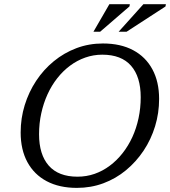

<svg xmlns="http://www.w3.org/2000/svg" viewBox="-20 -904 827 934"><path d="M170 -251Q170 -152 217.2 -98.2Q264.5 -44.5 357 -44.5Q400.5 -44.5 440 -58.2Q479.5 -72 514 -97.8Q548.5 -123.5 576.2 -158.8Q604 -194 623.8 -237Q643.5 -280 654 -329.2Q664.5 -378.5 664.5 -431Q664.5 -530.5 617.5 -584.2Q570.5 -638 477.5 -638Q434.5 -638 394.8 -624Q355 -610 320.8 -584.5Q286.5 -559 258.8 -523.8Q231 -488.5 211.2 -445.2Q191.5 -402 180.8 -353Q170 -304 170 -251ZM754 -422.5Q754 -354 734.5 -290Q715 -226 678.8 -171.5Q642.5 -117 593 -76Q543.5 -35 483 -12.5Q422.5 10 354 10Q268.5 10 207.2 -22.5Q146 -55 113.2 -115.5Q80.5 -176 80.5 -259.5Q80.5 -328.5 100.2 -392.5Q120 -456.5 156 -511Q192 -565.5 241.8 -606.2Q291.5 -647 352 -669.8Q412.5 -692.5 480.5 -692.5Q566.5 -692.5 627.5 -660Q688.5 -627.5 721.2 -567Q754 -506.5 754 -422.5ZM557 -749.5 677.5 -883.5H787L785 -872.5L595.5 -749.5ZM434.5 -749.5 512 -883.5H611.5L610 -873L467 -749.5Z"/></svg>

Font: Newsreader
Style: Italic
Weight: 400
Italic angle: -17°
Designer: Hugues Gentile
Foundry: Production Type
Version: Version 1.003